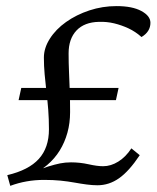

<svg xmlns="http://www.w3.org/2000/svg" viewBox="-20 -602 514 630"><path d="M41 -273.4 49.8 -313.5H369.1L360.4 -273.4ZM13.7 7.8 3.9 -27.3Q74.2 -43.9 107.4 -80.6Q140.6 -117.2 140.6 -177.7Q140.6 -211.9 138.2 -242.7Q135.7 -273.4 132.3 -301.8Q128.9 -330.1 126.5 -357.9Q124 -385.7 124 -413.1Q124 -444.3 143.6 -475.1Q163.1 -505.9 196.8 -529.8Q230.5 -553.7 273.4 -567.9Q316.4 -582 362.3 -582Q414.1 -582 443.8 -565.9Q473.6 -549.8 473.6 -527.3Q473.6 -498 444.3 -480.5Q424.8 -498 401.9 -508.8Q378.9 -519.5 354.5 -525.4Q330.1 -531.2 304.7 -530.3Q256.8 -529.3 231 -502Q205.1 -474.6 205.1 -426.8Q205.1 -395.5 206.5 -364.3Q208 -333 209 -300.8Q210 -268.6 210 -234.4Q210 -198.2 201.2 -166.5Q192.4 -134.8 175.8 -107.9Q159.2 -81.1 134.3 -60.1Q109.4 -39.1 76.2 -23.4L78.1 -33.2Q113.3 -47.9 136.7 -55.2Q160.2 -62.5 177.2 -65.9Q194.3 -69.3 212.9 -69.3Q242.2 -69.3 270.5 -63Q298.8 -56.6 318.4 -56.6Q343.8 -56.6 368.2 -71.8Q392.6 -86.9 411.1 -115.2L438.5 -92.8Q403.3 -40 370.6 -17.1Q337.9 5.9 299.8 5.9Q283.2 5.9 264.6 3.4Q246.1 1 224.6 -2.9Q203.1 -6.8 178.7 -9.3Q154.3 -11.7 125 -11.7Q94.7 -11.7 67.4 -6.8Q40 -2 13.7 7.8Z"/></svg>

Font: Crimson Pro ExtraLight Light
Style: Italic
Weight: 300
Italic angle: -12°
Version: Version 1.002